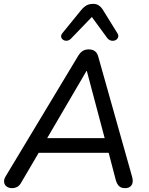

<svg xmlns="http://www.w3.org/2000/svg" viewBox="-20 -968 773 995"><path d="M43 7Q26 7 15 -1Q4 -9 1.5 -22.5Q-1 -36 8 -52L386 -680Q397 -697 409.5 -704.5Q422 -712 440 -712Q459 -712 471.5 -703Q484 -694 489 -675L664 -54Q670 -33 666.5 -19.5Q663 -6 653 0.5Q643 7 628 7Q608 7 597 -3.5Q586 -14 580 -35L538 -196L571 -176H148L191 -194L90 -22Q82 -7 70 0Q58 7 43 7ZM428 -600 215 -236 193 -252H551L527 -235L430 -600ZM348 -768Q338 -758 327 -757Q316 -756 307.5 -761.5Q299 -767 297 -776.5Q295 -786 304 -797L400 -915Q414 -932 428.5 -940Q443 -948 463 -948Q481 -948 494 -938.5Q507 -929 517 -911L587 -798Q596 -785 592 -774.5Q588 -764 578 -759.5Q568 -755 556 -757.5Q544 -760 535 -772L456 -880Z"/></svg>

Font: Nunito Medium
Style: Italic
Weight: 500
Designer: Vernon Adams
Foundry: Vernon Adams
Version: Version 3.601